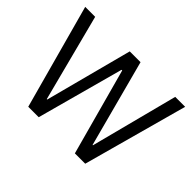

<svg xmlns="http://www.w3.org/2000/svg" viewBox="-140 -966 1224 1224"><g transform="rotate(45 472.0 -353.5)"><path d="M21.3 -707H111L263.7 -118H267.7L422.7 -707H520L676.7 -118H680L832.7 -707H922.3L728.3 0H635L474.7 -587H468.7L309 0H214.7Z"/></g></svg>

Font: 42dot Sans Light
Style: Regular
Weight: 300
Designer: 42dot
Version: Version 1.000